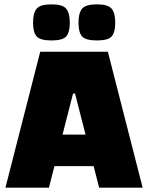

<svg xmlns="http://www.w3.org/2000/svg" viewBox="-20 -863 681 883"><path d="M5 0 165 -625H476L636 0H436L325 -433H316L205 0ZM122 -99V-244H519V-99ZM426 -677Q374 -677 357.5 -695.5Q341 -714 341 -759Q341 -803 357.5 -823Q374 -843 426 -843Q477 -843 493.5 -823Q510 -803 510 -759Q510 -714 493.5 -695.5Q477 -677 426 -677ZM217 -677Q165 -677 148.5 -695.5Q132 -714 132 -759Q132 -803 148.5 -823Q165 -843 217 -843Q268 -843 284.5 -823Q301 -803 301 -759Q301 -714 284.5 -695.5Q268 -677 217 -677Z"/></svg>

Font: Changa ExtraBold
Style: Regular
Weight: 800
Designer: Eduardo Rodriguez Tunni
Foundry: Eduardo Rodriguez Tunni
Version: Version 3.002; ttfautohint (v1.8.2)